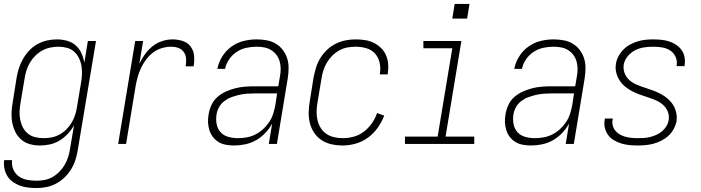

<svg xmlns="http://www.w3.org/2000/svg" viewBox="-24 -727 3544 970"><path d="M161 223Q139 223 117.5 220.5Q96 218 77 211Q58 204 41 192Q24 180 13.5 163Q3 146 -1.5 125Q-6 104 -3 82H37Q34 107 43 128.5Q52 150 70.5 163.5Q89 177 112.5 181.5Q136 186 161 186Q181 186 202 182Q223 178 242 167Q261 156 277 139.5Q293 123 303.5 104.5Q314 86 320.5 65.5Q327 45 330 24L350 -94Q337 -71 318.5 -51Q300 -31 277 -17Q254 -3 228.5 2.5Q203 8 178 8Q151 8 126 1Q101 -6 82.5 -22.5Q64 -39 53 -61.5Q42 -84 37.5 -109.5Q33 -135 34.5 -162Q36 -189 41 -215L60 -335Q64 -360 72 -384Q80 -408 93 -430.5Q106 -453 124.5 -472.5Q143 -492 166 -504.5Q189 -517 214 -522.5Q239 -528 263 -528Q290 -528 315 -521Q340 -514 358.5 -497.5Q377 -481 387.5 -458Q398 -435 402 -410L420 -520H461L369 30Q365 55 357.5 79.5Q350 104 336 127Q322 150 302.5 169Q283 188 259.5 200.5Q236 213 211 218Q186 223 161 223ZM197 -29Q217 -29 237.5 -33Q258 -37 277 -47.5Q296 -58 311.5 -73.5Q327 -89 338 -107.5Q349 -126 355.5 -146.5Q362 -167 365 -187Q370 -217 375 -247Q380 -277 385 -307Q389 -329 390 -351Q391 -373 387.5 -394Q384 -415 374.5 -434Q365 -453 350 -466.5Q335 -480 314 -485.5Q293 -491 271 -491Q250 -491 229 -486.5Q208 -482 189 -471.5Q170 -461 154 -445Q138 -429 127 -410Q116 -391 109.5 -370.5Q103 -350 100 -329L80 -209Q76 -187 75 -165.5Q74 -144 78 -123Q82 -102 91.5 -83.5Q101 -65 117 -52Q133 -39 154 -34Q175 -29 197 -29Z M573 0 659 -520H699L680 -405Q692 -430 708.5 -453Q725 -476 747 -493.5Q769 -511 795.5 -519.5Q822 -528 848 -528Q874 -528 899 -520Q924 -512 939 -492Q954 -472 956.5 -445.5Q959 -419 954 -392H914Q917 -411 916 -430Q915 -449 905 -463.5Q895 -478 878 -484.5Q861 -491 841 -491Q818 -491 794 -484Q770 -477 750 -462Q730 -447 714.5 -426.5Q699 -406 688.5 -383.5Q678 -361 671.5 -337.5Q665 -314 661 -291L613 0Z M1160 8Q1139 8 1118.5 4.5Q1098 1 1081 -9Q1064 -19 1052 -34.5Q1040 -50 1034 -69Q1028 -88 1027 -108.5Q1026 -129 1030 -150Q1034 -174 1044.5 -197Q1055 -220 1074.5 -237Q1094 -254 1117.5 -264.5Q1141 -275 1164.5 -281Q1188 -287 1212 -289Q1236 -291 1260 -291H1382L1390 -339Q1394 -359 1394 -378.5Q1394 -398 1389 -416Q1384 -434 1373 -449Q1362 -464 1346 -474Q1330 -484 1311 -487.5Q1292 -491 1272 -491Q1247 -491 1221 -485.5Q1195 -480 1172 -465Q1149 -450 1133.5 -427Q1118 -404 1113 -379H1074Q1080 -411 1098.5 -441Q1117 -471 1145.5 -491.5Q1174 -512 1207 -520Q1240 -528 1272 -528Q1298 -528 1323 -523.5Q1348 -519 1369 -506.5Q1390 -494 1404.5 -475Q1419 -456 1426.5 -433Q1434 -410 1434 -384.5Q1434 -359 1430 -333L1375 0H1334L1351 -103Q1337 -77 1316 -55Q1295 -33 1269.5 -18.5Q1244 -4 1215.5 2Q1187 8 1160 8ZM1178 -29Q1200 -29 1222.5 -33Q1245 -37 1266 -47.5Q1287 -58 1305 -74.5Q1323 -91 1336 -110.5Q1349 -130 1356 -152Q1363 -174 1367 -196L1376 -255H1260Q1241 -255 1222 -253.5Q1203 -252 1183.5 -247.5Q1164 -243 1145 -236Q1126 -229 1109.5 -216.5Q1093 -204 1083 -186Q1073 -168 1070 -149Q1066 -124 1070.5 -100Q1075 -76 1090.5 -59Q1106 -42 1129.5 -35.5Q1153 -29 1178 -29Z M1708 8Q1679 8 1651.5 2Q1624 -4 1601.5 -18.5Q1579 -33 1564 -55Q1549 -77 1542 -103.5Q1535 -130 1535.5 -158.5Q1536 -187 1541 -215L1560 -335Q1565 -360 1572.5 -385Q1580 -410 1594 -433Q1608 -456 1628 -475Q1648 -494 1672 -506Q1696 -518 1721.5 -523Q1747 -528 1772 -528Q1796 -528 1819.5 -524.5Q1843 -521 1863.5 -511Q1884 -501 1900.5 -485Q1917 -469 1926 -448.5Q1935 -428 1937 -404Q1939 -380 1935 -356Q1935 -355 1935 -353.5Q1935 -352 1935 -351H1895Q1895 -352 1895 -353Q1895 -354 1895 -355Q1900 -383 1894 -410Q1888 -437 1870.5 -456.5Q1853 -476 1826.5 -483.5Q1800 -491 1772 -491Q1751 -491 1730 -487Q1709 -483 1689.5 -472Q1670 -461 1654 -445Q1638 -429 1627 -410Q1616 -391 1609.5 -370.5Q1603 -350 1600 -329L1580 -209Q1576 -187 1575.5 -164Q1575 -141 1580 -120Q1585 -99 1596 -81Q1607 -63 1624.5 -51Q1642 -39 1663.5 -34Q1685 -29 1708 -29Q1735 -29 1763 -36.5Q1791 -44 1814.5 -62Q1838 -80 1855 -104.5Q1872 -129 1881 -156L1917 -143Q1905 -111 1884.5 -82Q1864 -53 1835.5 -32Q1807 -11 1773.5 -1.5Q1740 8 1708 8Z M2022 0V-37H2187L2261 -483H2115V-520H2307L2227 -37H2372V0ZM2261 -633 2273 -707H2348L2336 -633Z M2660 8Q2639 8 2618.5 4.5Q2598 1 2581 -9Q2564 -19 2552 -34.5Q2540 -50 2534 -69Q2528 -88 2527 -108.5Q2526 -129 2530 -150Q2534 -174 2544.5 -197Q2555 -220 2574.5 -237Q2594 -254 2617.5 -264.5Q2641 -275 2664.5 -281Q2688 -287 2712 -289Q2736 -291 2760 -291H2882L2890 -339Q2894 -359 2894 -378.5Q2894 -398 2889 -416Q2884 -434 2873 -449Q2862 -464 2846 -474Q2830 -484 2811 -487.5Q2792 -491 2772 -491Q2747 -491 2721 -485.5Q2695 -480 2672 -465Q2649 -450 2633.5 -427Q2618 -404 2613 -379H2574Q2580 -411 2598.5 -441Q2617 -471 2645.5 -491.5Q2674 -512 2707 -520Q2740 -528 2772 -528Q2798 -528 2823 -523.5Q2848 -519 2869 -506.5Q2890 -494 2904.5 -475Q2919 -456 2926.5 -433Q2934 -410 2934 -384.5Q2934 -359 2930 -333L2875 0H2834L2851 -103Q2837 -77 2816 -55Q2795 -33 2769.5 -18.5Q2744 -4 2715.5 2Q2687 8 2660 8ZM2678 -29Q2700 -29 2722.5 -33Q2745 -37 2766 -47.5Q2787 -58 2805 -74.5Q2823 -91 2836 -110.5Q2849 -130 2856 -152Q2863 -174 2867 -196L2876 -255H2760Q2741 -255 2722 -253.5Q2703 -252 2683.5 -247.5Q2664 -243 2645 -236Q2626 -229 2609.5 -216.5Q2593 -204 2583 -186Q2573 -168 2570 -149Q2566 -124 2570.5 -100Q2575 -76 2590.5 -59Q2606 -42 2629.5 -35.5Q2653 -29 2678 -29Z M3198 8Q3177 8 3156 6Q3135 4 3115.5 -2Q3096 -8 3078.5 -18Q3061 -28 3049 -44Q3037 -60 3032 -80Q3027 -100 3031 -121Q3031 -123 3031.5 -124.5Q3032 -126 3032 -128H3072Q3072 -127 3071.5 -125.5Q3071 -124 3071 -123Q3068 -107 3072 -92Q3076 -77 3085.5 -66Q3095 -55 3108 -47.5Q3121 -40 3136 -36Q3151 -32 3166.5 -30.5Q3182 -29 3198 -29Q3214 -29 3229.5 -30Q3245 -31 3261 -35Q3277 -39 3292.5 -46Q3308 -53 3321 -64Q3334 -75 3343 -90Q3352 -105 3354 -120Q3358 -143 3349.5 -163.5Q3341 -184 3325 -198Q3309 -212 3289 -220.5Q3269 -229 3248.5 -235.5Q3228 -242 3207.5 -249.5Q3187 -257 3168 -267Q3149 -277 3133 -290.5Q3117 -304 3105.5 -322Q3094 -340 3089 -361.5Q3084 -383 3088 -406Q3091 -425 3101 -443.5Q3111 -462 3126 -477Q3141 -492 3159.5 -502Q3178 -512 3197.5 -518Q3217 -524 3236.5 -526Q3256 -528 3275 -528Q3296 -528 3316.5 -526Q3337 -524 3355.5 -518Q3374 -512 3390.5 -501.5Q3407 -491 3418.5 -475.5Q3430 -460 3434 -440Q3438 -420 3435 -400Q3435 -398 3434.5 -396.5Q3434 -395 3434 -393H3394Q3394 -395 3394 -396Q3394 -397 3395 -398Q3398 -421 3388.5 -441Q3379 -461 3361 -472.5Q3343 -484 3320.5 -487.5Q3298 -491 3275 -491Q3253 -491 3229.5 -487.5Q3206 -484 3184.5 -473Q3163 -462 3147 -442.5Q3131 -423 3127 -400Q3124 -377 3132 -356.5Q3140 -336 3156 -322Q3172 -308 3192 -299.5Q3212 -291 3232.5 -284.5Q3253 -278 3273.5 -270.5Q3294 -263 3313 -253Q3332 -243 3348 -229.5Q3364 -216 3375.5 -198.5Q3387 -181 3392 -159Q3397 -137 3394 -115Q3390 -95 3379.5 -75.5Q3369 -56 3353.5 -41.5Q3338 -27 3318.5 -17Q3299 -7 3279 -1.5Q3259 4 3238.5 6Q3218 8 3198 8Z"/></svg>

Font: Iosevka SS04 Extralight
Style: Italic
Weight: 200
Italic angle: -9°
Monospace: yes
Designer: Belleve Invis
Foundry: Belleve Invis
Version: Version 19.0.0; ttfautohint (v1.8.4)